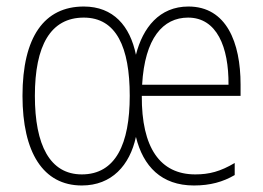

<svg xmlns="http://www.w3.org/2000/svg" viewBox="-20 -559 808 589"><path d="M558 -539C469 -539 418 -474 397 -391C379 -479 328 -539 237 -539C116 -539 49 -446 49 -265C49 -92 112 10 231 10C323 10 378 -52 397 -139C419 -49 475 10 575 10C625 10 664 -1 700 -22V-59C656 -33 622 -24 579 -24C471 -24 414 -106 415 -265H718V-300C718 -428 675 -539 558 -539ZM557 -505C645 -505 682 -415 681 -299H416C424 -442 480 -505 557 -505ZM237 -505C337 -505 378 -414 378 -265C378 -118 335 -24 231 -24C133 -24 87 -114 87 -265C87 -419 135 -505 237 -505Z"/></svg>

Font: Noto Sans Sinhala UI Condensed ExtraLight
Style: Regular
Weight: 200
Width: 3
Designer: Jelle Bosma - Monotype Design Team
Foundry: Monotype Imaging Inc.
Version: Version 2.006